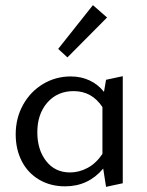

<svg xmlns="http://www.w3.org/2000/svg" viewBox="-20 -719 571 746"><path d="M242 -496 206 -529 341 -699 396 -651ZM457 -423V-7L392 7L381 -64Q323 5 233 5Q176 5 132 -21Q88 -47 64.5 -93Q41 -139 41 -197Q41 -260 69.5 -311.5Q98 -363 147 -392.5Q196 -422 255 -422Q295 -422 328 -406.5Q361 -391 384 -362L392 -409ZM378 -121V-303Q337 -365 266 -365Q203 -365 164 -320.5Q125 -276 125 -205Q125 -137 159.5 -93Q194 -49 252 -49Q287 -49 320 -66.5Q353 -84 378 -121Z"/></svg>

Font: Ysabeau Infant Medium
Style: Regular
Weight: 500
Designer: Christian Thalmann (Catharsis Fonts)
Version: Version 0.003